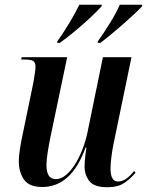

<svg xmlns="http://www.w3.org/2000/svg" viewBox="-20 -776 617 806"><path d="M430 10Q375 10 355 -16Q335 -42 335 -77Q335 -91 337.5 -116Q340 -141 343 -156H339Q308 -71 262.5 -31Q217 9 158 9Q102 9 80.5 -22.5Q59 -54 59 -98Q59 -123 64.5 -156Q70 -189 76 -216L120 -429Q124 -452 126.5 -469.5Q129 -487 129 -496Q129 -513 120 -519.5Q111 -526 86 -526H69L71 -536H262L191 -197Q185 -168 180 -135.5Q175 -103 175 -84Q175 -24 214 -24Q236 -24 257 -41.5Q278 -59 296 -88Q314 -117 327 -151.5Q340 -186 347 -219L412 -536H532L456 -169Q451 -144 447.5 -116Q444 -88 444 -69Q444 -14 475 -14Q494 -14 511 -26.5Q528 -39 543 -58L549 -51Q528 -26 501.5 -8Q475 10 430 10ZM391 -603Q415 -636 441.5 -679Q468 -722 483 -756H577L576 -749Q564 -736 542.5 -716Q521 -696 495.5 -673.5Q470 -651 445 -630.5Q420 -610 401 -596H390ZM221 -603Q246 -638 271 -679.5Q296 -721 313 -756H408L406 -749Q389 -730 358 -701Q327 -672 292.5 -643.5Q258 -615 231 -596H220Z"/></svg>

Font: Noto Serif Display Condensed SemiBold
Style: Italic
Weight: 600
Width: 3
Italic angle: -12°
Designer: Monotype Design Team
Foundry: Monotype Imaging Inc.
Version: Version 2.009